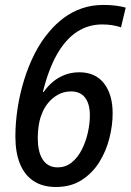

<svg xmlns="http://www.w3.org/2000/svg" viewBox="-20 -744 527 774"><path d="M205.6 9.8Q151.9 9.8 115.5 -14.2Q79.1 -38.1 60.5 -83.7Q42 -129.4 42 -193.8Q42 -248.5 50.8 -306.6Q59.6 -364.7 77.1 -421.6Q94.7 -478.5 120.4 -528.8Q146 -579.1 179.7 -617.7Q205.1 -647.9 237.5 -672.1Q270 -696.3 309.8 -710.2Q349.6 -724.1 397 -724.1Q424.3 -724.1 446.8 -721.2Q469.2 -718.3 486.8 -713.4L467.8 -633.8Q452.1 -639.2 433.1 -642.3Q414.1 -645.5 392.1 -645.5Q336.4 -645.5 290.8 -616Q245.1 -586.4 210.4 -526.1Q175.8 -465.8 152.8 -373H155.8Q172.4 -397 194.1 -414.8Q215.8 -432.6 242.4 -442.6Q269 -452.6 299.8 -452.6Q364.3 -452.6 399.2 -408Q434.1 -363.3 434.1 -287.1Q434.1 -238.3 420.9 -186.3Q407.7 -134.3 379.9 -89.8Q352.1 -45.4 308.8 -17.8Q265.6 9.8 205.6 9.8ZM211.9 -69.3Q245.1 -69.3 269.5 -89.4Q293.9 -109.4 310.1 -141.4Q326.2 -173.3 334.2 -209.7Q342.3 -246.1 342.3 -278.8Q342.3 -325.2 323 -350.3Q303.7 -375.5 266.6 -375.5Q237.3 -375.5 213.4 -362.1Q189.5 -348.6 172.9 -327.6Q156.2 -306.6 148.4 -284.2Q143.1 -272 139.4 -255.9Q135.7 -239.7 134 -221.9Q132.3 -204.1 132.3 -185.5Q132.3 -160.6 137 -139.2Q141.6 -117.7 151.4 -102.1Q161.1 -86.4 176.3 -77.9Q191.4 -69.3 211.9 -69.3Z"/></svg>

Font: Open Sans SemiCondensed Medium
Style: Italic
Weight: 500
Width: 4
Italic angle: -12°
Designer: Monotype Design Team
Foundry: Monotype Imaging Inc.
Version: Version 3.000